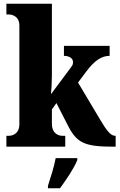

<svg xmlns="http://www.w3.org/2000/svg" viewBox="-20 -780 636 1021"><path d="M14 0H327V-58H310C296 -58 256 -66 256 -122V-198L280 -232L344 -107C390 -19 433 0 583 0H595V-58H591C569 -58 546 -87 513 -143L395 -341L439 -400C484 -460 522 -483 563 -483V-536H320V-483C349 -483 368 -469 368 -452C368 -447 370 -437 359 -424L251 -279C253 -294 256 -344 256 -378V-760H14V-703H28C41 -703 83 -696 83 -644V-120C83 -65 42 -58 28 -58H14ZM235 208V221H299C331 178 375 113 391 71V61H276C269 103 247 170 235 208Z"/></svg>

Font: Noto Serif Bengali Condensed Black
Style: Regular
Weight: 900
Width: 3
Designer: Juan Bruce, Universal Thirst, Indian Type Foundry and the Monotype Design Team.
Foundry: Monotype Imaging Inc.
Version: Version 2.003